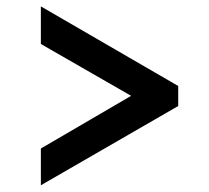

<svg xmlns="http://www.w3.org/2000/svg" viewBox="-20 -592 636 585"><path d="M104.5 -27.5V-139.5L379.5 -300L104.5 -458V-572.5L523 -330V-269Z"/></svg>

Font: Merriweather 24pt SemiCondensed Black
Style: Regular
Weight: 900
Width: 4
Designer: Eben Sorkin
Foundry: Eben Sorkin
Version: Version 2.100